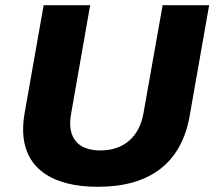

<svg xmlns="http://www.w3.org/2000/svg" viewBox="-20 -707 825 739"><path d="M357 12C555 12 678 -78 710 -261L785 -687H606L532 -270C516 -181 457 -128 367 -128C288 -128 250 -167 250 -234C250 -246 252 -261 254 -271L327 -687H148L75 -273C71 -250 69 -229 69 -209C69 -63 176 12 357 12Z"/></svg>

Font: Archivo ExtraBold
Style: Italic
Weight: 800
Italic angle: -10°
Designer: Hector Gatti
Foundry: Omnibus-Type
Version: Version 2.001